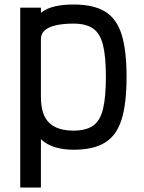

<svg xmlns="http://www.w3.org/2000/svg" viewBox="-20 -652 640 854"><path d="M70 182V-618H162V-595Q187 -615 223.5 -623.5Q260 -632 307 -632Q396 -632 447.5 -600.5Q499 -569 521 -498.5Q543 -428 543 -310Q543 -192 521 -121Q499 -50 447.5 -18Q396 14 307 14Q260 14 223.5 2.5Q187 -9 162 -33V182ZM307 -71Q362 -71 393.5 -92.5Q425 -114 438 -166.5Q451 -219 451 -310Q451 -401 438 -452.5Q425 -504 393.5 -525.5Q362 -547 307 -547Q261 -547 228.5 -539.5Q196 -532 179 -517Q162 -502 162 -479V-221Q162 -142 198 -106.5Q234 -71 307 -71Z"/></svg>

Font: Victor Mono SemiBold
Style: Regular
Weight: 600
Monospace: yes
Designer: Rune Bjørnerås
Version: Version 1.561;gftools[0.9.30]